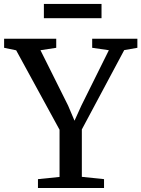

<svg xmlns="http://www.w3.org/2000/svg" viewBox="-34 -936 704 956"><path d="M262.5 -55V-290L46.5 -685.5L-13.5 -698V-743H246V-698L167.5 -686L305 -410.5L337 -335L371 -410L508 -686L425 -698V-743H650V-698L584.5 -686.5L373.5 -291.5V-55.5L484 -44V0H155V-44ZM471.5 -916.5V-845.5H184.5V-916.5Z"/></svg>

Font: Merriweather Text
Style: Regular
Weight: 400
Designer: Eben Sorkin
Foundry: Eben Sorkin
Version: Version 2.100; ttfautohint (v1.7.19-72a1) -l 8 -r 50 -G 200 